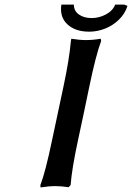

<svg xmlns="http://www.w3.org/2000/svg" viewBox="-20 -822 583 848"><path d="M528.8 -801.8 543 -795.9Q532.2 -761.2 504.9 -734.9Q477.5 -708.5 443.4 -695.3Q409.2 -682.1 374 -682.1Q312.5 -682.1 277.6 -714.6Q242.7 -747.1 251 -801.8H306.2Q306.2 -773.9 328.4 -758.1Q350.6 -742.2 384.8 -742.2Q417.5 -742.2 447.8 -758.3Q478 -774.4 488.8 -801.8ZM359.9 -645Q390.6 -645 424.8 -650.9L426.8 -641.1Q403.3 -578.1 375 -441.9Q366.7 -401.9 349.9 -321.5Q333 -241.2 324.2 -201.2Q296.9 -74.2 292 -4.9L283.2 4.9Q250 0 225.1 0Q195.3 0 159.2 5.9L158.2 -3.9Q180.7 -62.5 210 -203.1Q211.9 -211.4 261.2 -443.8Q285.6 -558.1 293 -640.1Q293 -640.6 293.9 -645.5Q294.9 -650.4 294.9 -650.9Q331.1 -645 359.9 -645Z"/></svg>

Font: Linear Smooth
Style: Bold Italic
Weight: 700
Designer: Philipp H. Poll, Flanker
Foundry: Philipp H. Poll, reworked by Flanker
Version: Version 1.061 | FøM Fix